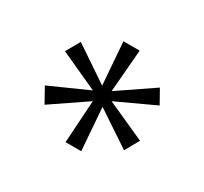

<svg xmlns="http://www.w3.org/2000/svg" viewBox="-89 -853 651 614"><g transform="rotate(30 237.0 -546.0)"><path d="M210 -360 220 -517 92 -430 62 -484 203 -547 63 -611 92 -662 221 -575 209 -732H269L256 -575L384 -662L412 -612L272 -547L414 -483L385 -431L256 -517L268 -360Z"/></g></svg>

Font: DM Sans 12pt Light
Style: Regular
Weight: 300
Version: Version 4.004;gftools[0.9.30]